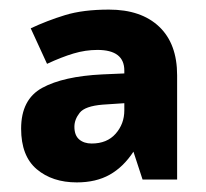

<svg xmlns="http://www.w3.org/2000/svg" viewBox="-20 -742 430 400"><path d="M207 -722Q274 -722 311.5 -686.5Q349 -651 349 -585V-368H277L258 -426Q237 -394 208.5 -378Q180 -362 140 -362Q89 -362 56.5 -389.5Q24 -417 24 -474Q24 -535 68 -559Q112 -583 193 -587L239 -589V-595Q239 -638 183 -638Q158 -638 133 -630.5Q108 -623 78 -609L44 -683Q78 -699 115.5 -710.5Q153 -722 207 -722ZM194 -524Q157 -521 146 -507Q135 -493 135 -478Q135 -460 145 -451.5Q155 -443 171 -443Q203 -443 221 -463.5Q239 -484 239 -512V-527Z"/></svg>

Font: Noto Sans Thaana ExtraBold
Style: Regular
Weight: 800
Designer: David Williams
Foundry: Google Inc.
Version: Version 3.001; ttfautohint (v1.8.4.7-5d5b)